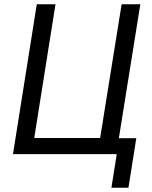

<svg xmlns="http://www.w3.org/2000/svg" viewBox="-20 -725 717 903"><path d="M504 158 529 0H41L153 -705H241L141 -76H451L552 -705H640L539 -75H621L584 158Z"/></svg>

Font: Nunito Sans 10pt Condensed Medium
Style: Italic
Weight: 500
Width: 3
Italic angle: -9°
Designer: Vernon Adams
Foundry: Vernon Adams
Version: Version 3.101;gftools[0.9.27]